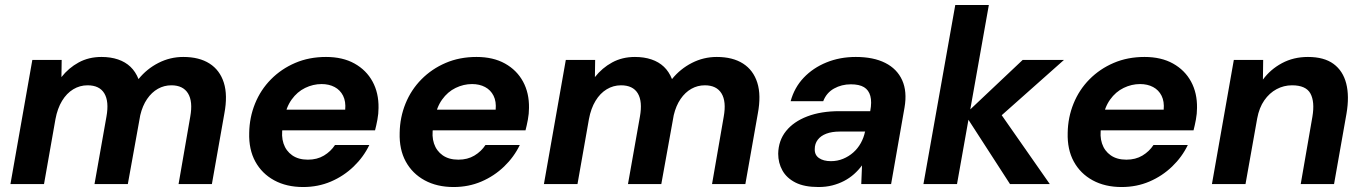

<svg xmlns="http://www.w3.org/2000/svg" viewBox="-20 -740 5487 772"><path d="M22 0 110 -499H228L227 -430Q256 -467 296.5 -489Q337 -511 388 -511Q425 -511 454.5 -501Q484 -491 504.5 -471.5Q525 -452 537 -422Q570 -463 617 -487Q664 -511 717 -511Q781 -511 822.5 -484.5Q864 -458 880 -407.5Q896 -357 882 -283L832 0H698L745 -271Q756 -332 736 -364.5Q716 -397 669 -397Q640 -397 615 -383Q590 -369 571.5 -342Q553 -315 544 -277L494 0H360L408 -271Q419 -332 399.5 -364.5Q380 -397 332 -397Q301 -397 274.5 -381Q248 -365 229.5 -334.5Q211 -304 203 -261L157 0Z M1199 12Q1132 12 1082.5 -15Q1033 -42 1006.5 -90.5Q980 -139 982 -206Q983 -268 1005.5 -323.5Q1028 -379 1069.5 -421Q1111 -463 1167 -487Q1223 -511 1291 -511Q1358 -511 1405.5 -484.5Q1453 -458 1478 -412Q1503 -366 1502 -306Q1502 -283 1497.5 -259Q1493 -235 1488 -216H1078L1092 -299H1368Q1371 -332 1359.5 -355Q1348 -378 1325.5 -390Q1303 -402 1273 -402Q1239 -402 1207 -386.5Q1175 -371 1152.5 -339.5Q1130 -308 1122 -260L1117 -231Q1110 -193 1120 -163Q1130 -133 1155 -115.5Q1180 -98 1218 -98Q1255 -98 1282.5 -114.5Q1310 -131 1327 -157H1465Q1442 -109 1402 -70.5Q1362 -32 1310.5 -10Q1259 12 1199 12Z M1804 12Q1737 12 1687.5 -15Q1638 -42 1611.5 -90.5Q1585 -139 1587 -206Q1588 -268 1610.5 -323.5Q1633 -379 1674.5 -421Q1716 -463 1772 -487Q1828 -511 1896 -511Q1963 -511 2010.5 -484.5Q2058 -458 2083 -412Q2108 -366 2107 -306Q2107 -283 2102.5 -259Q2098 -235 2093 -216H1683L1697 -299H1973Q1976 -332 1964.5 -355Q1953 -378 1930.5 -390Q1908 -402 1878 -402Q1844 -402 1812 -386.5Q1780 -371 1757.5 -339.5Q1735 -308 1727 -260L1722 -231Q1715 -193 1725 -163Q1735 -133 1760 -115.5Q1785 -98 1823 -98Q1860 -98 1887.5 -114.5Q1915 -131 1932 -157H2070Q2047 -109 2007 -70.5Q1967 -32 1915.5 -10Q1864 12 1804 12Z M2167 0 2255 -499H2373L2372 -430Q2401 -467 2441.5 -489Q2482 -511 2533 -511Q2570 -511 2599.5 -501Q2629 -491 2649.5 -471.5Q2670 -452 2682 -422Q2715 -463 2762 -487Q2809 -511 2862 -511Q2926 -511 2967.5 -484.5Q3009 -458 3025 -407.5Q3041 -357 3027 -283L2977 0H2843L2890 -271Q2901 -332 2881 -364.5Q2861 -397 2814 -397Q2785 -397 2760 -383Q2735 -369 2716.5 -342Q2698 -315 2689 -277L2639 0H2505L2553 -271Q2564 -332 2544.5 -364.5Q2525 -397 2477 -397Q2446 -397 2419.5 -381Q2393 -365 2374.5 -334.5Q2356 -304 2348 -261L2302 0Z M3271 12Q3214 12 3178.5 -6Q3143 -24 3126 -54.5Q3109 -85 3109 -122Q3110 -175 3140.5 -213Q3171 -251 3226 -272Q3281 -293 3355 -293H3479Q3486 -330 3479.5 -354Q3473 -378 3454 -389.5Q3435 -401 3401 -401Q3364 -401 3333.5 -384Q3303 -367 3290 -333H3159Q3174 -388 3211.5 -427.5Q3249 -467 3303 -489Q3357 -511 3421 -511Q3492 -511 3539.5 -487Q3587 -463 3607.5 -417.5Q3628 -372 3617 -308L3563 0H3443L3446 -75Q3432 -56 3414 -40Q3396 -24 3374 -12.5Q3352 -1 3326.5 5.5Q3301 12 3271 12ZM3321 -92Q3347 -92 3370 -101.5Q3393 -111 3411 -127Q3429 -143 3441 -164.5Q3453 -186 3458 -210L3459 -211H3356Q3325 -211 3302.5 -202.5Q3280 -194 3268 -178Q3256 -162 3256 -141Q3255 -117 3273 -104.5Q3291 -92 3321 -92Z M4041 0 3860 -280 4092 -499H4258L3972 -245L3981 -315L4201 0ZM3693 0 3821 -720H3956L3828 0Z M4490 12Q4423 12 4373.5 -15Q4324 -42 4297.5 -90.5Q4271 -139 4273 -206Q4274 -268 4296.5 -323.5Q4319 -379 4360.5 -421Q4402 -463 4458 -487Q4514 -511 4582 -511Q4649 -511 4696.5 -484.5Q4744 -458 4769 -412Q4794 -366 4793 -306Q4793 -283 4788.5 -259Q4784 -235 4779 -216H4369L4383 -299H4659Q4662 -332 4650.5 -355Q4639 -378 4616.5 -390Q4594 -402 4564 -402Q4530 -402 4498 -386.5Q4466 -371 4443.5 -339.5Q4421 -308 4413 -260L4408 -231Q4401 -193 4411 -163Q4421 -133 4446 -115.5Q4471 -98 4509 -98Q4546 -98 4573.5 -114.5Q4601 -131 4618 -157H4756Q4733 -109 4693 -70.5Q4653 -32 4601.5 -10Q4550 12 4490 12Z M4853 0 4941 -499H5059L5058 -420Q5088 -461 5134.5 -486Q5181 -511 5239 -511Q5304 -511 5342 -483Q5380 -455 5393 -404Q5406 -353 5394 -283L5344 0H5210L5257 -271Q5267 -331 5249 -364Q5231 -397 5175 -397Q5142 -397 5113 -381.5Q5084 -366 5063.5 -336.5Q5043 -307 5035 -264L4988 0Z"/></svg>

Font: DM Sans 20pt
Style: Bold Italic
Weight: 700
Italic angle: -10°
Version: Version 4.004;gftools[0.9.30]